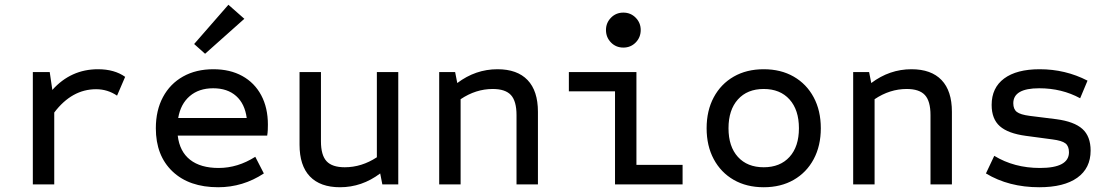

<svg xmlns="http://www.w3.org/2000/svg" viewBox="-20 -775 4680 807"><path d="M118 0V-472H189L200 -397Q278 -484 392 -484Q461 -484 506 -452L472 -373Q432 -400 384 -400Q282 -400 208 -302V0Z M897 12Q775 12 705 -54.5Q635 -121 635 -236Q635 -311 665 -367Q695 -423 749.5 -453.5Q804 -484 877 -484Q947 -484 998.5 -455.5Q1050 -427 1078 -374.5Q1106 -322 1106 -251Q1106 -240 1105.5 -228.5Q1105 -217 1103 -205H727Q735 -138 779 -103.5Q823 -69 899 -69Q979 -69 1053 -116L1089 -46Q1001 12 897 12ZM729 -279H1017Q1009 -339 972.5 -371.5Q936 -404 876 -404Q816 -404 777.5 -371Q739 -338 729 -279ZM842 -549 796 -590 940 -755 1007 -696Z M1409 12Q1326 12 1282.5 -33.5Q1239 -79 1239 -167V-472H1329V-181Q1329 -123 1352.5 -97.5Q1376 -72 1429 -72Q1500 -72 1564 -114V-472H1654V0H1587L1578 -46Q1501 12 1409 12Z M1826 0V-472H1893L1902 -426Q1979 -484 2071 -484Q2154 -484 2197.5 -438.5Q2241 -393 2241 -305V0H2151V-291Q2151 -350 2127.5 -375.5Q2104 -401 2051 -401Q1980 -401 1916 -358V0Z M2565 0V-391H2371V-472H2655V-82H2849V0ZM2600 -575Q2569 -575 2548 -596.5Q2527 -618 2527 -649Q2527 -679 2548 -700.5Q2569 -722 2600 -722Q2631 -722 2652 -700.5Q2673 -679 2673 -649Q2673 -618 2652 -596.5Q2631 -575 2600 -575Z M3190 12Q3118 12 3064 -19Q3010 -50 2980 -106Q2950 -162 2950 -236Q2950 -310 2980 -366Q3010 -422 3064 -453Q3118 -484 3190 -484Q3262 -484 3316 -453Q3370 -422 3400 -366Q3430 -310 3430 -236Q3430 -162 3400 -106Q3370 -50 3316 -19Q3262 12 3190 12ZM3190 -72Q3259 -72 3298.5 -115.5Q3338 -159 3338 -236Q3338 -313 3298.5 -357Q3259 -401 3190 -401Q3121 -401 3081.5 -357Q3042 -313 3042 -236Q3042 -159 3081.5 -115.5Q3121 -72 3190 -72Z M3566 0V-472H3633L3642 -426Q3719 -484 3811 -484Q3894 -484 3937.5 -438.5Q3981 -393 3981 -305V0H3891V-291Q3891 -350 3867.5 -375.5Q3844 -401 3791 -401Q3720 -401 3656 -358V0Z M4348 12Q4220 12 4124 -46L4159 -120Q4243 -69 4351 -69Q4473 -69 4473 -135Q4473 -161 4458 -172.5Q4443 -184 4404 -189L4292 -204Q4217 -214 4182.5 -244.5Q4148 -275 4148 -334Q4148 -406 4200.5 -445Q4253 -484 4350 -484Q4458 -484 4551 -436L4520 -362Q4443 -404 4348 -404Q4239 -404 4239 -341Q4239 -316 4254 -304.5Q4269 -293 4308 -288L4420 -274Q4495 -264 4529.5 -233Q4564 -202 4564 -142Q4564 -68 4508 -28Q4452 12 4348 12Z"/></svg>

Font: Sometype Mono Medium
Style: Regular
Weight: 500
Monospace: yes
Designer: Ryoichi Tsunekawa
Foundry: Dharma Type
Version: Version 1.000; ttfautohint (v1.8.3)